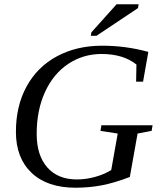

<svg xmlns="http://www.w3.org/2000/svg" viewBox="-20 -878 762 907"><path d="M336.9 8.8Q203.6 8.8 129.4 -61.3Q55.2 -131.3 55.2 -255.4Q55.2 -377.9 106 -470.2Q156.7 -562.5 249.5 -612.3Q342.3 -662.1 462.4 -662.1Q575.2 -662.1 680.7 -632.8L655.8 -492.2H623L624.5 -573.2Q562.5 -623 459.5 -623Q373 -623 302.7 -576.4Q232.4 -529.8 192.9 -443.8Q153.3 -357.9 153.3 -245.6Q153.3 -144 203.4 -87.2Q253.4 -30.3 343.3 -30.3Q386.7 -30.3 430.7 -42.7Q474.6 -55.2 505.4 -74.7L536.1 -247.1L454.6 -259.8L459 -286.1H700.7L696.3 -259.8L629.9 -247.1L593.3 -42Q519.5 -13.7 460 -2.4Q400.4 8.8 336.9 8.8ZM409.2 -709 411.6 -725.1 530.8 -857.9H634.8L631.8 -839.8L436 -709Z"/></svg>

Font: Liberation Serif
Style: Italic
Weight: 400
Italic angle: -16.333°
Designer: Steve Matteson
Foundry: Ascender Corporation
Version: Version 2.1.5